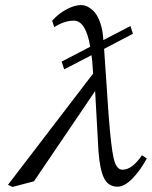

<svg xmlns="http://www.w3.org/2000/svg" viewBox="-20 -718 594 751"><path d="M490.2 -616.2 500 -585.9 387.2 -526.9 404.8 -268.1Q414.6 -141.1 424.8 -97.7Q435.1 -54.2 459 -54.2Q497.1 -54.2 535.2 -110.8L554.2 -98.1Q527.8 -49.8 497.1 -18.8Q466.3 12.2 439.9 12.2Q403.8 12.2 387.2 -20.8Q370.6 -53.7 365.2 -126L352.1 -361.8L112.8 -8.8L28.8 13.2L11.2 4.9L344.2 -430.2L340.8 -478Q338.9 -493.2 337.9 -502L231 -446.8L221.2 -477.1L333 -535.2Q315.4 -637.2 269 -637.2Q231.9 -637.2 191.9 -611.8L184.1 -637.2Q209 -665 240.5 -681.6Q272 -698.2 296.9 -698.2Q304.7 -698.2 313.5 -695.8Q322.3 -693.4 334.2 -684.8Q346.2 -676.3 355.7 -662.8Q365.2 -649.4 373.3 -625Q381.3 -600.6 383.8 -568.8V-561Z"/></svg>

Font: Common Serif Medium
Style: Italic
Weight: 500
Italic angle: -12°
Designer: Philipp H. Poll, Khaled Hosny
Foundry: Stefan Peev, Context Ltd.
Version: Version 1.026